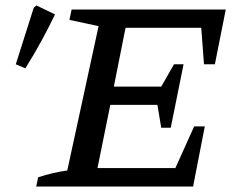

<svg xmlns="http://www.w3.org/2000/svg" viewBox="-20 -685 854 705"><path d="M113 0 120 -34Q175 -52 227 -59L342 -589L235 -612L243 -650H809L769 -449H729L719 -583H441L398 -367H572L619 -449H654L607 -216H572L558 -300H385L338 -68H624L693 -221H732L689 0ZM73 -434 38 -449 104 -657 114 -665 182 -632Q159 -584 132 -534.5Q105 -485 73 -434Z"/></svg>

Font: Piazzolla Medium
Style: Italic
Weight: 500
Italic angle: -11.3°
Designer: Juan Pablo del Peral
Foundry: Huerta Tipografica
Version: Version 1.330